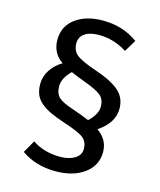

<svg xmlns="http://www.w3.org/2000/svg" viewBox="-112 -758 757 909"><g transform="rotate(15 266.5 -303.0)"><path d="M387.2 -172.9Q440.9 -135.7 440.9 -75.2Q440.9 -8.8 386.7 31Q332.5 70.8 246.1 70.8Q148.9 70.8 78.1 21L112.8 -40Q170.9 -1 249 -1Q292.5 -1 320.8 -18.1Q349.1 -35.2 349.1 -65.9Q349.1 -101.1 325.4 -119.6Q301.8 -138.2 225.1 -163.1Q183.6 -176.8 156.2 -189.7Q128.9 -202.6 108.4 -219.7Q87.9 -236.8 78.9 -259Q69.8 -281.2 69.8 -311Q69.8 -347.2 90.6 -378.9Q111.3 -410.6 147 -432.1Q94.2 -467.8 94.2 -533.2Q94.2 -600.1 146 -638.4Q197.8 -676.8 280.8 -676.8Q378.9 -676.8 452.1 -623L417 -564.9Q353 -606 279.8 -606Q234.4 -606 209.7 -588.6Q185.1 -571.3 185.1 -540Q185.1 -505.4 209 -485.1Q232.9 -464.8 307.1 -439.9Q389.6 -411.6 426.3 -378.9Q462.9 -346.2 462.9 -293Q462.9 -223.6 387.2 -172.9ZM159.2 -323.2Q159.2 -287.6 178.5 -269.3Q197.8 -251 253.9 -232.9Q293.5 -219.7 333 -203.1Q375 -242.2 375 -279.8Q375 -314.9 353.5 -333.7Q332 -352.5 267.1 -376Q237.8 -386.2 200.2 -402.8Q159.2 -363.3 159.2 -323.2Z"/></g></svg>

Font: FiraGO
Style: Regular
Weight: 400
Designer: bBox Type
Foundry: bBox Type GmbH
Version: Version 1.001;PS 001.001;hotconv 1.0.88;makeotf.lib2.5.64775